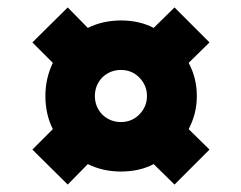

<svg xmlns="http://www.w3.org/2000/svg" viewBox="-20 -608 649 516"><path d="M354 -400Q375 -379 375 -350Q375 -321 354 -300Q334 -280 305 -280Q276 -280 255 -300Q235 -321 235 -350Q235 -379 255 -400Q276 -420 305 -420Q334 -420 354 -400ZM449 -588 393 -533Q374 -543 352 -548Q330 -553 305 -553Q281 -553 258.5 -548Q236 -543 216 -533L162 -588L67 -494L122 -439Q112 -418 107 -396Q102 -374 102 -350Q102 -301 122 -261L67 -206L162 -112L216 -167Q236 -157 258.5 -152Q281 -147 305 -147Q330 -147 352 -152Q374 -157 393 -167L449 -112L543 -206L487 -261Q498 -282 503.5 -304Q509 -326 509 -350Q509 -398 487 -439L543 -494Z"/></svg>

Font: Unageo
Style: Bold
Weight: 700
Designer: Richard Sepsi
Foundry: Richard Sepsi
Version: Version 2.000